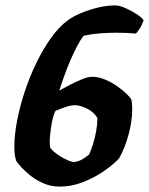

<svg xmlns="http://www.w3.org/2000/svg" viewBox="-20 -690 551 710"><path d="M200 0Q169 0 142 -11.5Q115 -23 93.5 -40Q72 -57 58 -72.5Q44 -88 40 -95Q33 -115 33 -148Q33 -190 43 -242.5Q53 -295 71 -350Q89 -405 114 -456.5Q139 -508 168.5 -549.5Q198 -591 231 -615Q248 -628 277 -640.5Q306 -653 340 -661.5Q374 -670 406 -670Q421 -670 443 -660.5Q465 -651 485 -638Q505 -625 511 -615Q504 -595 496.5 -584Q489 -573 483 -566Q447 -569 410 -569Q378 -569 347.5 -566.5Q317 -564 290 -558Q279 -548 253.5 -496Q228 -444 199 -355Q217 -365 240 -377Q263 -389 284.5 -397.5Q306 -406 321 -406Q345 -406 369.5 -395.5Q394 -385 415 -370Q436 -355 449.5 -341.5Q463 -328 466 -321Q469 -306 469 -287Q469 -243 455.5 -192.5Q442 -142 420 -104Q402 -84 367.5 -59.5Q333 -35 289.5 -17.5Q246 0 200 0ZM252 -91Q276 -91 309 -118Q317 -134 324 -157Q331 -180 335.5 -204.5Q340 -229 340 -247V-254Q327 -276 301.5 -288.5Q276 -301 257 -301Q242 -301 221.5 -294Q201 -287 185 -280Q175 -259 169.5 -224Q164 -189 164 -166Q164 -144 168 -140Q188 -119 215 -105Q242 -91 252 -91Z"/></svg>

Font: Texturina 72pt 72pt Black
Style: Italic
Weight: 900
Italic angle: -11°
Designer: Guillermo Torres Carreño
Foundry: Omnibus-Type
Version: Version 1.002; ttfautohint (v1.8.3)